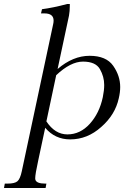

<svg xmlns="http://www.w3.org/2000/svg" viewBox="-92 -695 633 960"><path d="M257 -675Q257 -670 257 -665Q257 -639 253 -617L196 -350Q273 -416 356 -416Q439 -416 474 -366Q509 -316 509 -260Q509 -234 502 -204Q484 -121 414 -60Q345 2 259 2Q183 2 134 -56L99 108Q84 176 84 197Q84 202 85 204Q91 223 134 223H140L136 245H-72L-68 223H-54Q-18 223 -4.5 211Q9 199 17 161L174 -575Q176 -584 176 -592Q176 -628 130 -628Q128 -628 126 -628H113L118 -649Q173 -656 244 -675ZM140 -88Q183 -23 245 -23Q309 -23 357 -76Q405 -129 422 -209Q429 -243 429 -270Q429 -312 407.5 -349.5Q386 -387 323 -387Q261 -387 189 -319Z"/></svg>

Font: New Athena Unicode
Style: Italic
Weight: 400
Designer: J. Rusten 1997; rev. by R. Hancock 2001, 2002, rev. by D. Mastronarde 2002-2019
Foundry: Society for Classical Studies (formerly American Philological Association)
Version: Version 5.008